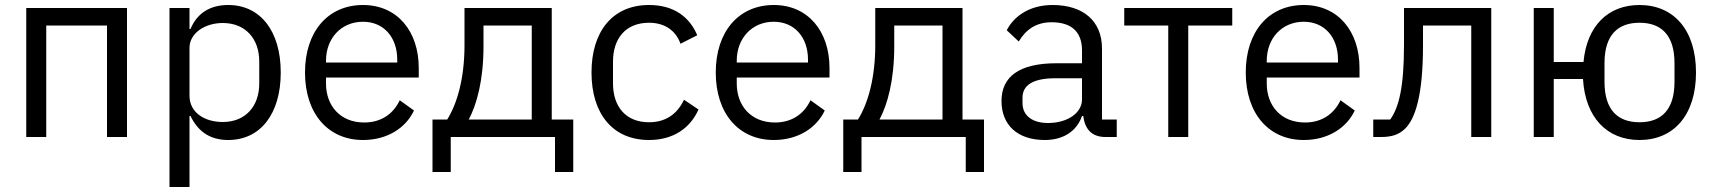

<svg xmlns="http://www.w3.org/2000/svg" viewBox="-20 -548 6851 768"><path d="M85 0H165V-446H408V0H488V-516H85Z M658 200H738V-84H742C773 -20 822 12 893 12C1022 12 1103 -93 1103 -258C1103 -423 1022 -528 893 -528C822 -528 769 -497 742 -432H738V-516H658ZM871 -60C798 -60 738 -98 738 -165V-357C738 -414 798 -456 871 -456C961 -456 1017 -394 1017 -302V-214C1017 -122 961 -60 871 -60Z M1432 12C1529 12 1603 -36 1636 -106L1579 -147C1552 -90 1502 -58 1437 -58C1341 -58 1284 -125 1284 -214V-238H1655V-276C1655 -422 1570 -528 1432 -528C1292 -528 1200 -422 1200 -258C1200 -94 1292 12 1432 12ZM1432 -461C1514 -461 1569 -400 1569 -309V-298H1284V-305C1284 -395 1345 -461 1432 -461Z M1710 140H1783V0H2200V140H2273V-70H2187V-516H1838V-367C1838 -238 1810 -136 1769 -70H1710ZM1855 -70C1887 -130 1914 -227 1914 -363V-446H2107V-70Z M2576 12C2674 12 2741 -36 2774 -110L2716 -149C2688 -90 2641 -59 2576 -59C2481 -59 2432 -124 2432 -214V-302C2432 -392 2481 -457 2576 -457C2639 -457 2683 -426 2702 -373L2769 -407C2739 -478 2678 -528 2576 -528C2431 -528 2346 -423 2346 -258C2346 -93 2431 12 2576 12Z M3075 12C3172 12 3246 -36 3279 -106L3222 -147C3195 -90 3145 -58 3080 -58C2984 -58 2927 -125 2927 -214V-238H3298V-276C3298 -422 3213 -528 3075 -528C2935 -528 2843 -422 2843 -258C2843 -94 2935 12 3075 12ZM3075 -461C3157 -461 3212 -400 3212 -309V-298H2927V-305C2927 -395 2988 -461 3075 -461Z M3353 140H3426V0H3843V140H3916V-70H3830V-516H3481V-367C3481 -238 3453 -136 3412 -70H3353ZM3498 -70C3530 -130 3557 -227 3557 -363V-446H3750V-70Z M4447 0V-70H4388V-354C4388 -463 4314 -528 4190 -528C4097 -528 4035 -482 4007 -427L4055 -382C4083 -429 4124 -459 4186 -459C4268 -459 4308 -419 4308 -346V-295H4206C4056 -295 3986 -241 3986 -144C3986 -48 4050 12 4159 12C4231 12 4286 -21 4308 -84H4313C4319 -36 4343 0 4402 0ZM4172 -56C4110 -56 4070 -85 4070 -136V-157C4070 -207 4111 -235 4202 -235H4308V-150C4308 -97 4251 -56 4172 -56Z M4653 0H4733V-446H4909V-516H4477V-446H4653Z M5195 12C5292 12 5366 -36 5399 -106L5342 -147C5315 -90 5265 -58 5200 -58C5104 -58 5047 -125 5047 -214V-238H5418V-276C5418 -422 5333 -528 5195 -528C5055 -528 4963 -422 4963 -258C4963 -94 5055 12 5195 12ZM5195 -461C5277 -461 5332 -400 5332 -309V-298H5047V-305C5047 -395 5108 -461 5195 -461Z M5473 0H5504C5546 0 5576 -9 5601 -34C5641 -74 5672 -166 5672 -367V-446H5865V0H5945V-516H5596V-369C5596 -197 5575 -118 5541 -70H5473Z M6538 12C6675 12 6764 -88 6764 -258C6764 -428 6675 -528 6538 -528C6412 -528 6327 -444 6314 -300H6195V-516H6115V0H6195V-232H6312C6321 -78 6408 12 6538 12ZM6538 -59C6453 -59 6398 -106 6398 -221V-295C6398 -410 6453 -457 6538 -457C6623 -457 6678 -410 6678 -295V-221C6678 -106 6623 -59 6538 -59Z"/></svg>

Font: LVC Sans
Style: Regular
Weight: 400
Designer: Mike Abbink, Paul van der Laan, Pieter van Rosmalen
Foundry: Bold Monday
Version: Version 3.0